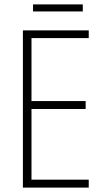

<svg xmlns="http://www.w3.org/2000/svg" viewBox="-20 -852 475 872"><path d="M356 -832H130V-800H356ZM383 0V-36H123V-357H369V-393H123V-679H383V-714H84V0Z"/></svg>

Font: Noto Sans Malayalam Condensed ExtraLight
Style: Regular
Weight: 200
Width: 3
Designer: Jelle Bosma - Monotype Design Team
Foundry: Monotype Imaging Inc.
Version: Version 2.104